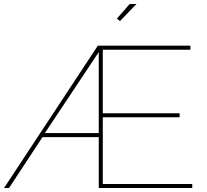

<svg xmlns="http://www.w3.org/2000/svg" viewBox="-49 -938 1031 958"><path d="M549.8 -833 534.2 -845.2 598.1 -918H631.8ZM439 -710H900.9V-689.9H463.9V-373H847.2V-353H463.9V-20H910.2V0H443.8V-253.9H163.1L-3.9 0H-28.8ZM443.8 -273.9V-678.2L174.8 -273.9Z"/></svg>

Font: Rawline Thin
Style: Regular
Weight: 250
Designer: Matt McInerney, Pablo Impallari, Rodrigo Fuenzalida
Foundry: Matt McInerney, Pablo Impallari, Rodrigo Fuenzalida
Version: Version 4.020;PS 004.020;hotconv 1.0.88;makeotf.lib2.5.64775